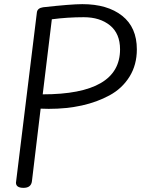

<svg xmlns="http://www.w3.org/2000/svg" viewBox="-20 -892 684 926"><path d="M134 -18Q130 14 93.5 14Q57 14 57 -11Q57 -13 158 -833Q161 -853 188 -857Q323 -872 377 -872Q498 -872 569 -816Q640 -760 640 -654Q640 -579 604.5 -522Q569 -465 508 -432Q388 -367 215 -367Q189 -367 176 -368ZM559 -654Q559 -730 510.5 -769.5Q462 -809 384 -809Q306 -809 230 -799L186 -437Q559 -437 559 -654Z"/></svg>

Font: Kite One
Style: Regular
Weight: 400
Designer: Eduardo Rodriguez Tunni
Foundry: Eduardo Rodriguez Tunni
Version: Version 1.001